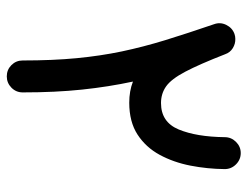

<svg xmlns="http://www.w3.org/2000/svg" viewBox="-100 -570 716 555"><g transform="rotate(90 257.5 -292.0)"><path d="M200.2 45.9Q181.2 45.9 167.7 32.5Q154.3 19 154.3 0Q154.3 -86.9 147.7 -155.8Q141.1 -224.6 128.2 -286.4Q115.2 -348.1 95.5 -412.4Q75.7 -476.6 49.3 -553.7Q43 -571.3 51.5 -588.6Q60.1 -606 77.6 -612.3Q84.5 -614.7 91.8 -614.7Q106 -615.2 118.7 -607.4Q131.3 -599.6 136.2 -585.4Q165.5 -510.3 186.8 -470Q208 -429.7 229 -414.8Q250 -399.9 277.3 -399.9Q332.5 -399.9 353.8 -451.2Q375 -502.4 376 -584Q376 -603 389.6 -616.7Q403.3 -630.4 421.9 -630.4Q440.9 -630.4 454.6 -616.7Q468.3 -603 468.3 -584Q467.8 -534.2 458.3 -485.1Q448.7 -436 427 -396Q405.3 -356 368.4 -332Q331.5 -308.1 276.4 -308.1Q242.7 -308.1 215.3 -318.8Q230.5 -248 238.5 -171.6Q246.6 -95.2 246.6 0Q246.6 19 232.9 32.5Q219.2 45.9 200.2 45.9Z"/></g></svg>

Font: Mikhak-DS1-FD Medium
Style: Regular
Weight: 500
Designer: Amin Abedi
Version: Version 3.2